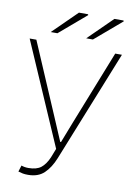

<svg xmlns="http://www.w3.org/2000/svg" viewBox="-93 -889 667 959"><g transform="rotate(10 241.0 -409.0)"><path d="M118 12Q102 12 91.5 10Q81 8 68 4L78 -28Q86 -25 95 -23.5Q104 -22 114 -22Q155 -22 177.5 -39.5Q200 -57 216 -94L234 -140L8 -660H42L202 -286L248 -178H252L294 -286L442 -660H476L250 -96Q230 -46 199.5 -17Q169 12 118 12ZM106 -710 228 -830H274L276 -826L140 -710ZM286 -710 408 -830H454L456 -826L320 -710Z"/></g></svg>

Font: SourceSans3VF
Style: Regular
Weight: 200
Designer: Paul D. Hunt
Foundry: Adobe
Version: Version 3.052;hotconv 1.1.0;makeotfexe 2.6.0